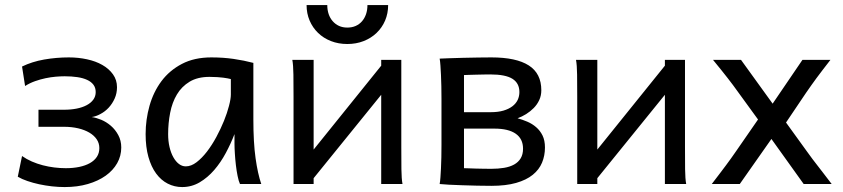

<svg xmlns="http://www.w3.org/2000/svg" viewBox="-20 -738 3380 770"><path d="M239.3 12.2Q214.4 12.2 188.2 9.3Q162.1 6.3 137.2 1Q112.3 -4.4 90.1 -12Q67.9 -19.5 51.3 -29.3L68.4 -112.3Q86.4 -99.6 107.7 -90.3Q128.9 -81.1 151.6 -75.2Q174.3 -69.3 197.8 -66.4Q221.2 -63.5 244.1 -63.5Q273.4 -63.5 297.9 -68.6Q322.3 -73.7 340.3 -83.7Q358.4 -93.8 368.4 -108.9Q378.4 -124 378.4 -144Q378.4 -163.6 367.9 -179.2Q357.4 -194.8 338.4 -206.1Q319.3 -217.3 293.5 -223.4Q267.6 -229.5 236.8 -229.5H134.3V-297.9H236.8Q264.2 -297.9 287.4 -302.5Q310.5 -307.1 327.6 -316.2Q344.7 -325.2 354.2 -338.4Q363.8 -351.6 363.8 -368.7Q363.8 -386.2 354.7 -398.2Q345.7 -410.2 329.3 -417.7Q313 -425.3 290 -428.7Q267.1 -432.1 239.3 -432.1Q223.1 -432.1 203.4 -430.4Q183.6 -428.7 162.6 -424.3Q141.6 -419.9 120.4 -412.4Q99.1 -404.8 80.6 -393.1L68.4 -471.2Q108.4 -490.7 157.2 -499.3Q206.1 -507.8 256.3 -507.8Q293.9 -507.8 328.9 -500.2Q363.8 -492.7 390.4 -477.5Q417 -462.4 433.1 -439.9Q449.2 -417.5 449.2 -388.2Q449.2 -363.8 439.9 -343Q430.7 -322.3 416 -306.4Q401.4 -290.5 382.8 -280.8Q365.2 -271 347.7 -268.6Q365.2 -266.1 385.7 -257.8Q406.7 -249 424.6 -233.6Q442.4 -218.3 454.3 -196.3Q466.3 -174.3 466.3 -146.5Q466.3 -112.8 450 -83.7Q433.6 -54.7 403.8 -33.4Q374 -12.2 332.3 0Q290.5 12.2 239.3 12.2Z M905.8 -420.9Q899.9 -422.4 892.6 -423.8Q885.3 -425.3 875.2 -426.5Q865.2 -427.7 851.8 -428.7Q838.4 -429.7 820.3 -429.7Q772.5 -429.7 740.5 -410.4Q708.5 -391.1 689.5 -359.1Q670.4 -327.1 662.4 -285.6Q654.3 -244.1 654.3 -200.2Q654.3 -171.9 659.9 -148.2Q665.5 -124.5 675.3 -107.2Q685.1 -89.8 697.8 -80.3Q710.4 -70.8 725.1 -70.8Q746.6 -70.8 768.3 -87.4Q790 -104 810.1 -130.1Q830.1 -156.2 847.7 -188.7Q865.2 -221.2 878.2 -253.2Q891.1 -285.2 898.4 -313.5Q905.8 -341.8 905.8 -358.9ZM942.4 0Q937 -11.7 932.9 -32.2Q928.7 -52.7 926 -75.9Q923.3 -99.1 921.9 -122.1Q920.4 -145 920.4 -161.1V-200.2Q905.8 -162.1 885.5 -124.3Q865.2 -86.4 839.1 -56.2Q813 -25.9 780.8 -6.8Q748.5 12.2 710.4 12.2Q679.7 12.2 652.8 -1.5Q626 -15.1 606.2 -42Q586.4 -68.8 575.2 -108.6Q564 -148.4 564 -200.2Q564 -258.3 579.6 -313.7Q595.2 -369.1 627.4 -412.4Q659.7 -455.6 709.5 -481.7Q759.3 -507.8 827.6 -507.8Q875 -507.8 917 -501.7Q959 -495.6 996.1 -485.8V-258.8Q996.1 -166.5 1004.9 -103.8Q1013.7 -41 1027.8 0Z M1237.8 -498V-138.2L1508.8 -474.6V-498H1589.4V-148.9Q1589.4 -98.1 1589.8 -59.3Q1590.3 -20.5 1594.2 0H1508.8V-357.9L1237.8 -23.4V0H1157.2V-349.1Q1157.2 -399.9 1156.7 -438.7Q1156.2 -477.5 1152.3 -498ZM1536.6 -717.8Q1536.6 -684.1 1524.4 -655.5Q1512.2 -627 1490.2 -606Q1468.3 -585 1438.2 -573.2Q1408.2 -561.5 1373 -561.5Q1337.4 -561.5 1307.4 -573.2Q1277.3 -585 1255.6 -606Q1233.9 -627 1221.7 -655.5Q1209.5 -684.1 1209.5 -717.8H1292.5Q1292.5 -697.8 1298.1 -681.4Q1303.7 -665 1314.5 -652.8Q1325.2 -640.6 1339.8 -634Q1354.5 -627.4 1373 -627.4Q1391.6 -627.4 1406.5 -634Q1421.4 -640.6 1431.9 -652.8Q1442.4 -665 1448 -681.4Q1453.6 -697.8 1453.6 -717.8Z M1840.8 -63.5Q1845.7 -63.5 1858.2 -63Q1870.6 -62.5 1886.2 -62Q1901.9 -61.5 1919.2 -61.3Q1936.5 -61 1950.7 -61Q1978 -61 2001.5 -64.9Q2024.9 -68.8 2041.7 -78.1Q2058.6 -87.4 2068.1 -103Q2077.6 -118.7 2077.6 -141.6Q2077.6 -181.2 2048.3 -201.7Q2019 -222.2 1962.9 -222.2H1840.8ZM2165.5 -146.5Q2165.5 -113.8 2153.8 -85.7Q2142.1 -57.6 2116.5 -36.9Q2090.8 -16.1 2049.8 -4.4Q2008.8 7.3 1950.7 7.3Q1924.8 7.3 1893.8 6.6Q1862.8 5.9 1833.5 4.9Q1804.2 3.9 1780 2.7Q1755.9 1.5 1743.2 0Q1745.1 -10.3 1746.3 -26.4Q1747.6 -42.5 1748.5 -63Q1749.5 -83.5 1750 -107.2Q1750.5 -130.9 1750.5 -156.2V-341.8Q1750.5 -366.7 1750 -391.4Q1749.5 -416 1748.5 -437.3Q1747.6 -458.5 1746.3 -475.6Q1745.1 -492.7 1743.2 -502.9Q1754.4 -503.4 1780 -504.4Q1805.7 -505.4 1836.4 -506.1Q1867.2 -506.8 1898.2 -507.3Q1929.2 -507.8 1950.7 -507.8Q2050.3 -507.8 2100.6 -475.6Q2150.9 -443.4 2150.9 -376Q2150.9 -354.5 2142.6 -336.7Q2134.3 -318.8 2120.6 -304.9Q2106.9 -291 2090.1 -280.5Q2073.2 -270 2055.7 -263.7Q2075.2 -258.3 2094.7 -250Q2114.3 -241.7 2130.1 -228Q2146 -214.4 2155.8 -194.6Q2165.5 -174.8 2165.5 -146.5ZM1840.8 -288.1H1948.2Q1977.5 -288.1 1999 -294.4Q2020.5 -300.8 2034.9 -311.8Q2049.3 -322.8 2056.2 -337.4Q2063 -352.1 2063 -368.7Q2063 -404.3 2035.2 -421.9Q2007.3 -439.5 1945.8 -439.5Q1936 -439.5 1920.4 -439.2Q1904.8 -439 1888.9 -438.5Q1873 -438 1859.6 -437.7Q1846.2 -437.5 1840.8 -437Z M2375.5 -498V-138.2L2646.5 -474.6V-498H2727.1V-148.9Q2727.1 -98.1 2727.5 -59.3Q2728 -20.5 2731.9 0H2646.5V-357.9L2375.5 -23.4V0H2294.9V-349.1Q2294.9 -399.9 2294.4 -438.7Q2293.9 -477.5 2290 -498Z M3310.5 -498Q3291.5 -473.6 3278.3 -456.3Q3265.1 -439 3254.4 -424.6Q3243.7 -410.2 3234.1 -396.5Q3224.6 -382.8 3212.9 -366.2L3132.3 -246.6L3215.3 -131.8Q3228.5 -113.3 3238.3 -100.3Q3248 -87.4 3258.8 -73.7Q3269.5 -60.1 3282.5 -43Q3295.4 -25.9 3315.4 0H3203.1L3073.7 -180.7L2946.8 0H2834.5Q2854.5 -26.4 2868.2 -44.2Q2881.8 -62 2892.3 -76.2Q2902.8 -90.3 2911.9 -103Q2920.9 -115.7 2932.1 -131.8L3020 -258.8L2941.9 -366.2Q2929.7 -383.3 2919.7 -396.7Q2909.7 -410.2 2898.4 -424.6Q2887.2 -439 2873.3 -456.3Q2859.4 -473.6 2839.4 -498H2951.7L3078.6 -322.3L3198.2 -498Z"/></svg>

Font: Andika CyrE
Style: Regular
Weight: 400
Designer: Victor Gaultney, Annie Olsen, Julie Remington, Don Collingsworth, Eric Hays, Becca Hirsbrunner
Foundry: SIL International
Version: Version 5.000